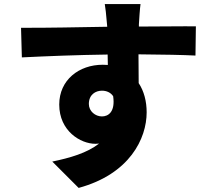

<svg xmlns="http://www.w3.org/2000/svg" viewBox="-20 -834 1040 940"><path d="M534 -363C545 -287 511 -264 479 -264C447 -264 415 -289 415 -325C415 -371 448 -390 479 -390C502 -390 522 -381 534 -363ZM83 -698 87 -553C209 -559 357 -565 507 -567L508 -516L483 -517C367 -517 270 -443 270 -322C270 -193 374 -130 447 -130L465 -131C406 -85 323 -61 236 -43L365 86C615 18 698 -156 698 -284C698 -338 685 -388 659 -427L658 -568C784 -567 878 -565 937 -562L939 -705C887 -706 753 -704 660 -704V-715C661 -733 665 -795 668 -814H493C496 -799 500 -762 504 -714L505 -703C376 -701 198 -697 83 -698Z"/></svg>

Font: Noto Sans KR Black
Style: Regular
Weight: 900
Designer: Ryoko NISHIZUKA 西塚涼子 (kana, bopomofo & ideographs); Paul D. Hunt (Latin, Greek & Cyrillic); Sandoll Communications 산돌커뮤니
Foundry: Adobe
Version: Version 2.004;hotconv 1.0.118;makeotfexe 2.5.65603